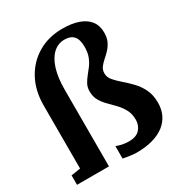

<svg xmlns="http://www.w3.org/2000/svg" viewBox="-185 -917 997 1059"><g transform="rotate(-30 313.5 -387.0)"><path d="M379 11Q362.5 11 336 7.2Q309.5 3.5 295 0V-79.5Q309 -73 330.2 -68.5Q351.5 -64 373.5 -64Q421 -64 443.2 -89Q465.5 -114 465.5 -149Q465.5 -186 451 -213.2Q436.5 -240.5 415.5 -262.8Q394.5 -285 373 -306.2Q351.5 -327.5 337 -352.5Q322.5 -377.5 322.5 -410.5Q322.5 -436 332.5 -455.2Q342.5 -474.5 357.2 -492.5Q372 -510.5 387 -530.5Q402 -550.5 412 -576.5Q422 -602.5 422 -639Q422 -685 402.8 -706.8Q383.5 -728.5 345.5 -728.5Q303.5 -728.5 272.8 -700.2Q242 -672 225.2 -618.2Q208.5 -564.5 208.5 -488V0H5V-60L64.5 -69.5V-470Q64.5 -564.5 102.8 -635.5Q141 -706.5 208.8 -746.5Q276.5 -786.5 365 -786.5Q425 -786.5 467.5 -771.2Q510 -756 532.5 -726.5Q555 -697 555 -653.5Q555 -619 543.5 -595.8Q532 -572.5 515.5 -555.2Q499 -538 482.2 -523.5Q465.5 -509 454.2 -493.2Q443 -477.5 443 -455.5Q443 -431.5 460.8 -410.8Q478.5 -390 504.8 -367.5Q531 -345 557 -318Q583 -291 600.8 -255Q618.5 -219 618.5 -170Q618.5 -128 602.8 -94.5Q587 -61 556.5 -37.5Q526 -14 481.5 -1.5Q437 11 379 11Z"/></g></svg>

Font: Merriweather Light 18pt
Style: Bold
Weight: 700
Version: Version 2.100